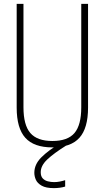

<svg xmlns="http://www.w3.org/2000/svg" viewBox="-20 -750 540 990"><path d="M258 220Q217 220 195 207.5Q173 195 165 177Q157 159 157 141Q157 98 192.5 62Q228 26 292 -12L322 0Q258 40 224 72Q190 104 190 138Q190 159 200.5 170Q211 181 227 185Q243 189 259 189Q274 189 289 186Q304 183 316 179V212Q303 216 288 218Q273 220 258 220ZM250 10Q155 10 110.5 -39.5Q66 -89 66 -195V-730H101V-197Q101 -105 136.5 -64Q172 -23 250 -23Q329 -23 364 -64Q399 -105 399 -197V-730H434V-195Q434 -89 389.5 -39.5Q345 10 250 10Z"/></svg>

Font: M PLUS Code Latin ExtraLight
Style: Regular
Weight: 250
Designer: Coji Morishita
Foundry: UNDERFOREST DESIGN
Version: Version 1.002; ttfautohint (v1.8.3)